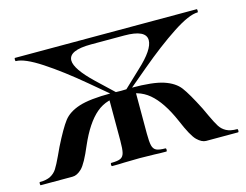

<svg xmlns="http://www.w3.org/2000/svg" viewBox="-73 -581 887 693"><g transform="rotate(-15 370.0 -234.0)"><path d="M30 -456Q28 -456 28 -462Q28 -468 30 -468H709Q711 -468 711 -462Q711 -456 709 -456Q677 -456 614.5 -415Q552 -374 477 -311L389 -237L378 -244L451 -313Q513 -370 513 -405Q513 -444 432 -444H308Q224 -444 224 -406Q224 -374 288 -313L361 -244L350 -237L262 -311Q187 -374 124.5 -415Q62 -456 30 -456ZM1 -12Q26 -12 41 -20Q56 -28 65 -42Q74 -56 88 -86L102 -116Q133 -178 152.5 -203.5Q172 -229 212 -242Q252 -255 332 -255L372 -254L371 -236Q311 -240 271 -206Q231 -172 198 -96Q172 -34 154.5 -17Q137 0 120 0H1Q-1 0 -1 -6Q-1 -12 1 -12ZM268 -12Q292 -12 302.5 -17Q313 -22 316.5 -36Q320 -50 320 -81V-244H419V-81Q419 -50 422.5 -36Q426 -22 436.5 -17Q447 -12 470 -12Q473 -12 473 -6Q473 0 470 0Q442 0 427 -1L371 -2L313 -1Q297 0 268 0Q265 0 265 -6Q265 -12 268 -12ZM542 -96Q509 -172 468.5 -206Q428 -240 368 -236L367 -254L408 -255Q488 -255 527.5 -242Q567 -229 586 -204Q605 -179 637 -116L651 -86Q665 -56 674 -42Q683 -28 698 -20Q713 -12 738 -12Q741 -12 741 -6Q741 0 738 0H619Q603 0 585.5 -17Q568 -34 542 -96Z"/></g></svg>

Font: Cormorant Unicase
Style: Bold
Weight: 700
Designer: Christian Thalmann (Catharsis Fonts)
Foundry: Catharsis Fonts
Version: Version 4.000